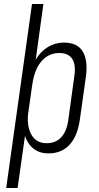

<svg xmlns="http://www.w3.org/2000/svg" viewBox="-20 -760 493 960"><path d="M223 7Q175 7 144 -19.5Q113 -46 101 -94.5Q89 -143 98 -209L116 -334Q126 -401 151 -448.5Q176 -496 214.5 -521.5Q253 -547 301 -547Q365 -547 392.5 -504.5Q420 -462 410 -380L379 -160Q367 -78 327 -35.5Q287 7 223 7ZM140 -740H197L145 -363L68 180H11ZM213 -44Q258 -44 285.5 -73Q313 -102 321 -157L352 -382Q360 -438 340.5 -466.5Q321 -495 276 -495Q240 -495 212 -476Q184 -457 166 -421.5Q148 -386 141 -334L122 -207Q112 -131 136.5 -87.5Q161 -44 213 -44Z"/></svg>

Font: Pathway Extreme Condensed Thin
Style: Italic
Weight: 250
Width: 3
Italic angle: -8°
Version: Version 1.001;gftools[0.9.26]